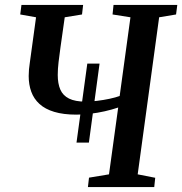

<svg xmlns="http://www.w3.org/2000/svg" viewBox="-20 -763 743 783"><path d="M292 -181.5 336 -503.5H386L342.5 -181.5ZM338.5 0 343 -38.5 424.5 -52 462 -324.5Q437 -316 407.2 -309.2Q377.5 -302.5 347.5 -299Q317.5 -295.5 291.5 -295.5Q238.5 -295.5 201.2 -306.8Q164 -318 141 -339Q118 -360 107.5 -389Q97 -418 97 -453Q97 -466.5 98.2 -480.2Q99.5 -494 101.5 -506.5L127 -692.5L62.5 -704L67.5 -743H319L314.5 -704L244 -692.5L226.5 -569Q222 -538 218.8 -509.5Q215.5 -481 215.5 -457.5Q215.5 -422 226 -397.8Q236.5 -373.5 261.5 -361Q286.5 -348.5 329.5 -348.5Q350.5 -348.5 376.5 -351.8Q402.5 -355 427 -360.2Q451.5 -365.5 468 -371.5L512 -692.5L439 -704L443 -743H703L698 -704L629 -692.5L541.5 -52L613 -38L609 0Z"/></svg>

Font: Merriweather 48pt Medium
Style: Italic
Weight: 500
Italic angle: -7.8°
Version: Version 2.101